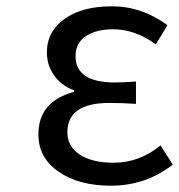

<svg xmlns="http://www.w3.org/2000/svg" viewBox="-20 -577 569 610"><path d="M167 -31Q102 -75 102 -150Q102 -255 215 -285V-290Q173 -306 151 -339Q129 -370 129 -411Q129 -480 191 -521Q246 -557 336 -557Q430 -557 512 -497L475 -436Q410 -484 339 -484Q287 -484 254 -463Q220 -441 220 -399Q220 -315 345 -315Q373 -315 412 -318V-247Q366 -250 328 -250Q194 -250 194 -157Q194 -112 233 -86Q273 -60 341 -60Q423 -60 490 -115L529 -54Q443 13 332 13Q231 13 167 -31Z"/></svg>

Font: Source Han Sans Regular
Style: Regular
Weight: 400
Designer: Ryoko NISHIZUKA  (kana & ideographs); Paul D. Hunt (Latin, Greek & Cyrillic); Wenlong ZHANG  (bopomofo); Sandoll Communi
Foundry: Adobe Systems Incorporated
Version: Version 1.00 January 18, 2024, initial release